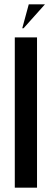

<svg xmlns="http://www.w3.org/2000/svg" viewBox="-20 -873 241 893"><path d="M48.8 -699V0H152.2V-699ZM89.5 -741.5 189.2 -853H113.8L83.5 -741.5Z"/></svg>

Font: Moniqa Black
Style: Regular
Weight: 900
Designer: Rajesh Rajput
Foundry: Rajesh Rajput
Version: Version 1.000